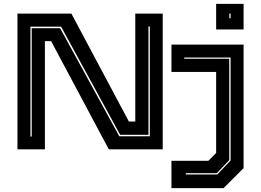

<svg xmlns="http://www.w3.org/2000/svg" viewBox="-20 -770 1346 990"><path d="M70 0V-700H348L644.5 -143.5H677.5V-700H819V0H541L243.5 -558H211.5V0ZM137 -66H143.5V-624.5H290L595 -67.5H752.5V-634H745.5V-75H599.5L295 -632.5H137ZM1094.5 -618V-750H1236V-618ZM1162.5 -676H1169V-700H1162.5ZM864 200V59H1054.5L1094.5 18.5V-399H864V-540H1236V97L1133 200ZM938 129.5H1100.5L1169 57.5V-473.5H930V-467H1162V55.5L1098 123H938Z"/></svg>

Font: Tourney Expanded ExtraBold
Style: Regular
Weight: 800
Width: 7
Designer: Tyler Finck
Foundry: Etcetera Type Co
Version: Version 1.010; ttfautohint (v1.8.3)